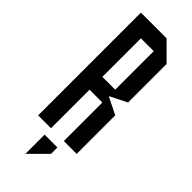

<svg xmlns="http://www.w3.org/2000/svg" viewBox="-274 -691 881 881"><g transform="rotate(45 166.5 -250.5)"><path d="M125 0H41.7V-666.7H208.3L291.7 -583.3V-333.3L208.3 -291.7L291.7 -250V0H208.3V-250H125ZM125 -333.3H208.3V-583.3H125ZM125 41.7H208.3V83.3L125 166.7Z"/></g></svg>

Font: Yulong
Style: Regular
Weight: 400
Designer: GGBotNet
Foundry: f0n7.com
Version: 1.00